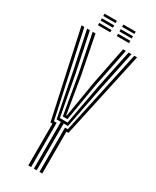

<svg xmlns="http://www.w3.org/2000/svg" viewBox="-231 -978 841 1038"><g transform="rotate(30 189.5 -458.5)"><path d="M180 0V-292H153.5L100 -564L50.8 -800H68L117.2 -564L165 -307.2H213.2L260.5 -564L310 -800H327.5L277.8 -564L224.5 -292H197.5V0ZM145.2 0V-261.2H133L15.8 -800H33.2L146 -276.5H162.8V0ZM215 0V-276.5H232.2L345 -800H362.5L245.2 -261.2H232.5V0ZM174.5 -322.8 133 -564 85.5 -800H103L149.5 -564L187.2 -338H190.8L228.2 -564L275.2 -800H292.5L244.8 -564L203.5 -322.8ZM209.8 -902.5V-916.8H286.5V-902.5ZM92.2 -902.5V-916.8H169.2V-902.5ZM92.2 -873.8V-888H169.2V-873.8ZM209.8 -873.8V-888H286.5V-873.8ZM92.2 -845V-859.2H169.2V-845ZM209.8 -845V-859.2H286.5V-845Z"/></g></svg>

Font: Big Shoulders Inline Display SemiBold
Style: Regular
Weight: 600
Designer: Patric King
Foundry: XO Type Co
Version: Version 1.000